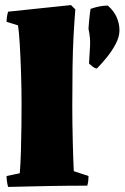

<svg xmlns="http://www.w3.org/2000/svg" viewBox="-20 -732 491 757"><path d="M12 5Q6 -16 6 -38L58 -49Q61 -85 62.5 -134.5Q64 -184 64.5 -235Q65 -286 65 -324Q65 -382 63 -444Q61 -506 58 -556.5Q55 -607 51 -632L6 -646Q6 -667 12 -686L260 -712L277 -695Q273 -645 270 -590Q267 -535 266 -467Q265 -399 265 -311Q265 -281 265.5 -243.5Q266 -206 267 -169Q268 -132 269 -102Q270 -72 271 -57L329 -38Q329 -28 328 -19Q327 -10 324 0Q246 0 168 1.5Q90 3 12 5ZM329 -618Q329 -624 330.5 -641Q332 -658 334 -675Q336 -692 337 -697Q354 -703 371 -706.5Q388 -710 405 -710Q429 -689 440 -664Q451 -639 451 -612Q451 -587 436 -558.5Q421 -530 400 -504.5Q379 -479 362 -462Q355 -462 344.5 -470Q334 -478 331 -482Q333 -519 335 -550Q337 -581 329 -618Z"/></svg>

Font: Labrada Black
Style: Regular
Weight: 900
Designer: Mercedes Jáuregui
Foundry: Omnibus-Type Team
Version: Version 1.000; ttfautohint (v1.8.4.7-5d5b)